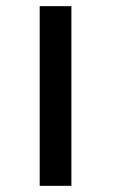

<svg xmlns="http://www.w3.org/2000/svg" viewBox="-20 -604 367 624"><path d="M109 0H212V-584H109Z"/></svg>

Font: Saira UNSAM Medium SC
Style: Regular
Weight: 500
Designer: Hector Gatti with collaboration of the Omnibus-Type team
Foundry: Omnibus-Type
Version: Version 1.072;PS 001.072;hotconv 1.0.88;makeotf.lib2.5.64775